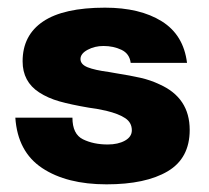

<svg xmlns="http://www.w3.org/2000/svg" viewBox="-20 -471 545 501"><path d="M20 -164H169Q169 -121 196.5 -107.5Q224 -94 261 -94Q288 -94 306 -104Q324 -114 324 -131Q324 -151 307 -162.5Q290 -174 257 -182Q230 -188 212 -190Q165 -198 135 -206.5Q105 -215 82 -230Q39 -258 39 -311Q39 -379 92.5 -415Q146 -451 254 -451Q345 -451 402 -415.5Q459 -380 468 -307H321Q318 -331 297 -341Q276 -351 250 -351Q227 -351 208.5 -341Q190 -331 190 -317Q190 -303 208.5 -295.5Q227 -288 265 -283L282 -280Q320 -274 346.5 -268Q373 -262 396 -251Q475 -216 475 -132Q475 -58 417.5 -24Q360 10 258 10Q154 10 90 -32.5Q26 -75 20 -164Z"/></svg>

Font: Teachers[wght]
Style: Regular
Weight: 400
Designer: Alfredo Marco Pradil & Chank Diesel
Version: Version 1.000;Glyphs 3.1.2 (3151)